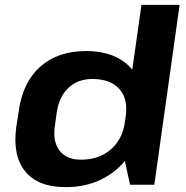

<svg xmlns="http://www.w3.org/2000/svg" viewBox="-20 -760 764 790"><path d="M250 10Q137 10 84 -54.5Q31 -119 47 -238L57 -302Q73 -421 145.5 -485.5Q218 -550 334 -550Q415 -550 470.5 -518.5Q526 -487 551 -429Q576 -371 565 -291L559 -252Q548 -172 506 -113.5Q464 -55 398.5 -22.5Q333 10 250 10ZM313 -103Q363 -103 401 -122Q439 -141 463.5 -176Q488 -211 494 -260L497 -280Q508 -353 471 -394Q434 -435 360 -435Q300 -435 261 -398Q222 -361 213 -294L206 -243Q196 -178 225 -140.5Q254 -103 313 -103ZM480 -160 562 -740H719L615 0H515Z"/></svg>

Font: Pathway Extreme 28pt
Style: Bold Italic
Weight: 700
Italic angle: -8°
Designer: Eduardo Rodriguez Tunni
Foundry: Eduardo Rodriguez Tunni
Version: Version 1.001;gftools[0.9.26]